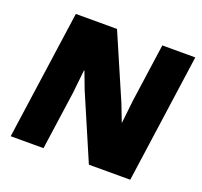

<svg xmlns="http://www.w3.org/2000/svg" viewBox="-116 -792 970 924"><g transform="rotate(20 368.5 -330.0)"><path d="M732.9 -660.2 640.1 0H428.2L286.1 -331.1L252.9 -418.9H251L237.8 -296.9L195.8 0H27.8L121.1 -660.2H332L475.1 -329.1L507.8 -244.1H508.8L522 -362.8L564 -660.2Z"/></g></svg>

Font: Human Sans Black
Style: Italic
Weight: 800
Italic angle: -8°
Designer: Tim Radville
Foundry: Continuum
Version: Version 1.000;FEAKit 1.0